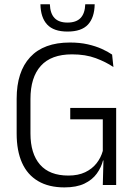

<svg xmlns="http://www.w3.org/2000/svg" viewBox="-20 -844 621 876"><path d="M274 11Q202.5 11 153.8 -17.8Q105 -46.5 80.5 -101.2Q56 -156 56 -234.5V-393.5Q56 -517 117.8 -583.5Q179.5 -650 299 -650Q344 -650 380.2 -641.8Q416.5 -633.5 444.2 -621Q472 -608.5 491.5 -595L497.5 -538Q464 -561 417.2 -578.5Q370.5 -596 308.5 -596Q213.5 -596 166.2 -543.5Q119 -491 119 -392.5V-235Q119 -143 162.5 -93Q206 -43 292 -43Q336.5 -43 368.5 -58.2Q400.5 -73.5 420.5 -99Q440.5 -124.5 449 -155.5V-323L460.5 -299.5H300.5V-351.5H510V-111L450 -112Q442 -80 421.5 -51.8Q401 -23.5 365 -6.2Q329 11 274 11ZM452.5 -132H510V0H449ZM288 -700Q225 -700 195.2 -732Q165.5 -764 164.5 -824.5H207.5Q209 -782.5 228.8 -761.8Q248.5 -741 288 -741Q327.5 -741 347.5 -761.8Q367.5 -782.5 369 -824.5H412Q411 -764 381.5 -732Q352 -700 288 -700Z"/></svg>

Font: Anek Latin Light
Style: Regular
Weight: 300
Designer: Yesha Goshar
Foundry: Ek Type
Version: Version 1.003